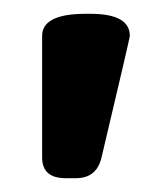

<svg xmlns="http://www.w3.org/2000/svg" viewBox="-20 -722 223 278"><path d="M111 -702Q168 -702 168 -670Q168 -667 127 -494Q120 -464 90 -464H75Q41 -464 41 -494V-670Q41 -702 104 -702Z"/></svg>

Font: Asap
Style: Bold Italic
Weight: 700
Italic angle: -6°
Designer: Pablo Cosgaya
Foundry: Pablo Cosgaya
Version: Version 1.007;PS 001.007;hotconv 1.0.70;makeotf.lib2.5.58329